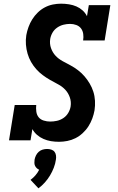

<svg xmlns="http://www.w3.org/2000/svg" viewBox="-20 -763 640 1044"><path d="M301 8Q278 8 257 4.5Q236 1 216.5 -7.5Q197 -16 181.5 -29.5Q166 -43 156 -61L146 0H29L60 -192H177Q175 -174 177.5 -156Q180 -138 190 -125.5Q200 -113 217.5 -107.5Q235 -102 253 -102Q271 -102 289.5 -106Q308 -110 324.5 -121Q341 -132 351 -149Q361 -166 364 -184Q368 -210 359.5 -234Q351 -258 334.5 -275.5Q318 -293 296 -304.5Q274 -316 253 -328Q232 -340 212.5 -354.5Q193 -369 177 -387Q161 -405 149 -426Q137 -447 130 -471Q123 -495 121 -520.5Q119 -546 123 -572Q127 -594 135 -616Q143 -638 155.5 -658Q168 -678 185.5 -695Q203 -712 224 -723Q245 -734 267.5 -738.5Q290 -743 312 -743Q334 -743 355.5 -739.5Q377 -736 395.5 -728Q414 -720 429 -706.5Q444 -693 453 -675L463 -735H580L549 -543H432Q435 -561 432.5 -578.5Q430 -596 420.5 -608.5Q411 -621 395 -627Q379 -633 361 -633Q343 -633 325 -628.5Q307 -624 291 -613Q275 -602 265.5 -585.5Q256 -569 253 -551Q249 -525 257.5 -501Q266 -477 282.5 -459.5Q299 -442 320.5 -430.5Q342 -419 363.5 -407.5Q385 -396 404.5 -381Q424 -366 439.5 -348Q455 -330 467.5 -309Q480 -288 487.5 -264.5Q495 -241 496.5 -215Q498 -189 494 -163Q490 -141 482 -119Q474 -97 461 -76.5Q448 -56 429.5 -39Q411 -22 390 -11.5Q369 -1 346 3.5Q323 8 301 8ZM189 261 146 215Q161 204 173 190Q185 176 193 160Q186 157 180 151.5Q174 146 170.5 138.5Q167 131 167 122.5Q167 114 168 105Q170 94 175.5 82.5Q181 71 190.5 62.5Q200 54 212 50.5Q224 47 236 47Q248 47 259 50.5Q270 54 276.5 62.5Q283 71 284.5 82.5Q286 94 284 105Q281 127 272.5 149Q264 171 252 191Q240 211 224 229Q208 247 189 261Z"/></svg>

Font: Iosevka HT Extrabold Extended
Style: Italic
Weight: 800
Width: 7
Italic angle: -9°
Monospace: yes
Designer: Belleve Invis
Foundry: Belleve Invis
Version: Version 32.3.0; ttfautohint (v1.8.4)